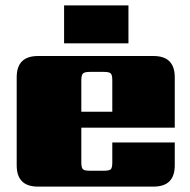

<svg xmlns="http://www.w3.org/2000/svg" viewBox="-20 -693 704 713"><path d="M457 -673V-532H218V-673ZM282 -278H397V-395Q397 -414 391.5 -420Q386 -426 366 -426H313Q294 -426 288 -420Q282 -414 282 -395ZM121 -485H550Q629 -485 629 -406V-219H282V-90Q282 -70 288 -64.5Q294 -59 313 -59H366Q386 -59 391.5 -64.5Q397 -70 397 -90V-164H629V-79Q629 0 550 0H121Q42 0 42 -79V-406Q42 -485 121 -485Z"/></svg>

Font: Sarpanch Black
Style: Regular
Weight: 900
Designer: Manushi Parikh (Devanagari and Latin), Jyotish Sonowal (Devanagari)
Foundry: Indian Type Foundry
Version: Version 2.004;PS 1.0;hotconv 1.0.78;makeotf.lib2.5.61930; tt